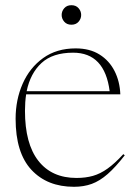

<svg xmlns="http://www.w3.org/2000/svg" viewBox="-20 -708 524 738"><path d="M271 -522Q325 -522 362.5 -498.5Q400 -475 420.2 -435.2Q440.5 -395.5 442.5 -345.5H80.5Q76 -316 76 -282Q76 -155.5 127.5 -89.8Q179 -24 274 -24Q309 -24 337.2 -32Q365.5 -40 393.5 -60Q421.5 -80 454 -115.5L459.5 -111Q424 -65.5 393.8 -39Q363.5 -12.5 332.8 -1.2Q302 10 264.5 10Q161.5 10 100.8 -55.2Q40 -120.5 40 -251.5Q40 -324.5 67 -386Q94 -447.5 145.8 -484.8Q197.5 -522 271 -522ZM261 -505.5Q182.5 -505.5 139.5 -465.8Q96.5 -426 82.5 -357.5H401.5Q382.5 -505.5 261 -505.5ZM254.5 -613Q237 -613 227 -624.5Q217 -636 217 -650.5Q217 -665 227 -676.5Q237 -688 254.5 -688Q272 -688 282 -676.5Q292 -665 292 -650.5Q292 -636 282 -624.5Q272 -613 254.5 -613Z"/></svg>

Font: Newsreader 72pt ExtraLight
Style: Regular
Weight: 275
Designer: Hugues Gentile
Foundry: Production Type
Version: Version 1.003; ttfautohint (v1.8.3)